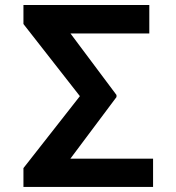

<svg xmlns="http://www.w3.org/2000/svg" viewBox="-20 -740 698 760"><path d="M585.9 0H72.8V-74.6L296.2 -359.4L72.8 -644.9V-720.2H571V-607.6H258.9L441.1 -364V-355.8L258.5 -111.9H585.9Z"/></svg>

Font: Linik Sans SemiBold
Style: Regular
Weight: 600
Designer: Fonts by Rasmus Andersson / Changes by Cristiano Sobral with parts from Marc Monis
Foundry: rsms
Version: Version 3.020; ttfautohint (v1.6)